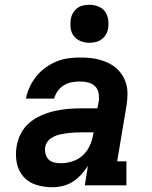

<svg xmlns="http://www.w3.org/2000/svg" viewBox="-20 -780 640 808"><path d="M201 8Q166 8 133 -2Q100 -12 78.5 -36.5Q57 -61 50.5 -95Q44 -129 50 -164Q54 -191 67.5 -217.5Q81 -244 103.5 -263Q126 -282 153 -294Q180 -306 208 -312.5Q236 -319 263.5 -321.5Q291 -324 319 -324H390L396 -356Q398 -373 394.5 -390Q391 -407 379 -418Q367 -429 350.5 -433Q334 -437 316 -437Q300 -437 282.5 -434Q265 -431 249.5 -421.5Q234 -412 223 -397Q212 -382 208 -365H89Q94 -390 105 -414Q116 -438 132.5 -458.5Q149 -479 171 -495Q193 -511 217 -521Q241 -531 266.5 -534.5Q292 -538 316 -538Q338 -538 359 -536Q380 -534 400 -528.5Q420 -523 438 -514Q456 -505 471 -491.5Q486 -478 496.5 -460.5Q507 -443 512 -423Q517 -403 516.5 -382Q516 -361 513 -339L473 -101H512V0H337L350 -82Q338 -63 322 -45.5Q306 -28 286.5 -15.5Q267 -3 244.5 2.5Q222 8 201 8ZM235 -93Q259 -93 283.5 -100.5Q308 -108 327 -125Q346 -142 357 -165.5Q368 -189 372 -213L374 -223H319Q308 -223 297.5 -222.5Q287 -222 276.5 -221Q266 -220 255.5 -218.5Q245 -217 234 -214.5Q223 -212 213 -208Q203 -204 193.5 -197.5Q184 -191 178 -181.5Q172 -172 170 -161Q168 -147 171.5 -133Q175 -119 184 -109.5Q193 -100 207 -96.5Q221 -93 235 -93ZM356 -600Q337 -600 319.5 -607Q302 -614 291 -628Q280 -642 277.5 -661Q275 -680 278 -699Q280 -713 287 -725Q294 -737 305 -745.5Q316 -754 329.5 -757Q343 -760 356 -760Q375 -760 393 -753Q411 -746 421.5 -732Q432 -718 435 -699Q438 -680 435 -661Q433 -647 426 -635Q419 -623 407.5 -614.5Q396 -606 382.5 -603Q369 -600 356 -600Z"/></svg>

Font: Iosevka Slab Extended Oblique
Style: Bold
Weight: 700
Width: 7
Italic angle: -9°
Monospace: yes
Designer: Belleve Invis
Foundry: Belleve Invis
Version: Version 11.1.1; ttfautohint (v1.8.3)